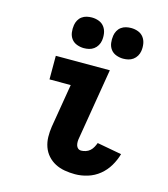

<svg xmlns="http://www.w3.org/2000/svg" viewBox="-113 -847 827 944"><g transform="rotate(15 300.0 -375.0)"><path d="M356 8Q329 8 303 3.5Q277 -1 255 -12.5Q233 -24 216.5 -42.5Q200 -61 191.5 -85Q183 -109 182.5 -135.5Q182 -162 186 -188L223 -410H115V-530H390L330 -169Q328 -159 328 -149.5Q328 -140 330.5 -131.5Q333 -123 339.5 -117.5Q346 -112 356 -112Q367 -112 379 -116Q391 -120 400 -128Q409 -136 415 -147Q421 -158 425 -169L550 -146Q541 -114 523.5 -84.5Q506 -55 479.5 -33.5Q453 -12 420.5 -2Q388 8 356 8ZM438 -602Q420 -602 402.5 -608.5Q385 -615 374.5 -629Q364 -643 361.5 -661.5Q359 -680 362 -699Q364 -712 370.5 -724Q377 -736 388 -744Q399 -752 412 -755Q425 -758 438 -758Q457 -758 474 -751.5Q491 -745 501.5 -731Q512 -717 515 -698.5Q518 -680 515 -661Q513 -648 506 -636Q499 -624 488 -616Q477 -608 464 -605Q451 -602 438 -602ZM238 -602Q220 -602 202.5 -608.5Q185 -615 174.5 -629Q164 -643 161.5 -661.5Q159 -680 162 -699Q164 -712 170.5 -724Q177 -736 188 -744Q199 -752 212 -755Q225 -758 238 -758Q257 -758 274 -751.5Q291 -745 301.5 -731Q312 -717 315 -698.5Q318 -680 315 -661Q313 -648 306 -636Q299 -624 288 -616Q277 -608 264 -605Q251 -602 238 -602Z"/></g></svg>

Font: Iosevka Curly Slab HvEx
Style: Italic
Weight: 900
Width: 7
Italic angle: -9°
Monospace: yes
Designer: Belleve Invis
Foundry: Belleve Invis
Version: Version 11.1.0; ttfautohint (v1.8.3)